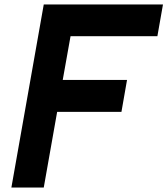

<svg xmlns="http://www.w3.org/2000/svg" viewBox="-20 -840 750 860"><path d="M31 0H176L236 -339H524L549 -482H261L296 -678H685L710 -820H176Z"/></svg>

Font: Ember
Style: Ita
Weight: 400
Designer: Stig
Foundry: Cannot Into Space Fonts
Version: Version 0.127